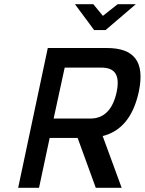

<svg xmlns="http://www.w3.org/2000/svg" viewBox="-20 -900 693 920"><path d="M491 -670H209L67 0H167L218 -239H352L439 0H563L472 -248C562 -271 619 -341 645 -460C676 -607 621 -670 491 -670ZM237 -332 290 -576H466C530 -576 556 -541 539 -459C521 -376 479 -332 414 -332ZM339 -880 431 -756H486L631 -880H544L473 -824L427 -880Z"/></svg>

Font: LT Wave Mono Medium
Style: Italic
Weight: 500
Designer: Daniel Lyons
Version: Version 2.5 (Glyphs App)